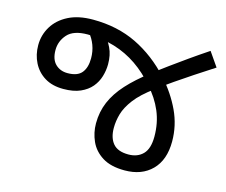

<svg xmlns="http://www.w3.org/2000/svg" viewBox="-90 -725 1007 856"><g transform="rotate(15 413.5 -297.0)"><path d="M549 10Q485 10 446 -14.5Q407 -39 389.5 -78Q372 -117 372 -160Q372 -213 391.5 -259Q411 -305 450.5 -348.5Q490 -392 549 -437Q585 -465 620 -490.5Q655 -516 694.5 -544Q734 -572 782 -604L827 -539Q779 -508 738 -481Q697 -454 659.5 -428Q622 -402 585 -374Q529 -333 501 -296Q473 -259 463.5 -226Q454 -193 454 -161Q454 -115 476 -89Q498 -63 547 -63Q589 -63 614 -88.5Q639 -114 639 -170Q639 -233 616.5 -286Q594 -339 552 -385Q512 -432 464 -465Q416 -498 359 -515.5Q302 -533 234 -533Q169 -533 141 -501.5Q113 -470 113 -429Q113 -386 135 -364.5Q157 -343 191 -343Q237 -343 256.5 -367Q276 -391 276 -434Q276 -466 265.5 -494Q255 -522 236 -544L307 -555Q326 -533 341 -502Q356 -471 356 -428Q356 -400 347.5 -371.5Q339 -343 320 -320.5Q301 -298 269.5 -284Q238 -270 191 -270Q140 -270 105 -291.5Q70 -313 51.5 -349.5Q33 -386 33 -430Q33 -477 57 -516.5Q81 -556 127 -579.5Q173 -603 240 -603Q353 -603 442.5 -559.5Q532 -516 605 -436Q658 -377 689.5 -310Q721 -243 721 -169Q721 -84 674.5 -37Q628 10 549 10Z"/></g></svg>

Font: lguzrati25
Style: Book
Weight: 400
Designer: Jelle Bosma - Monotype Design Team, Universal Thirst
Foundry: Monotype Imaging Inc.
Version: Version 2.106